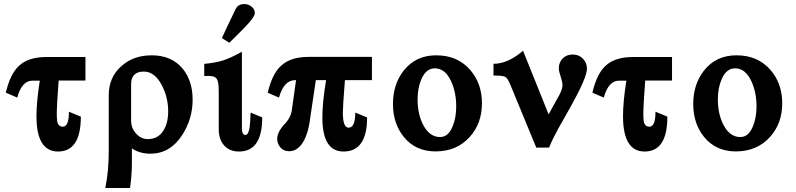

<svg xmlns="http://www.w3.org/2000/svg" viewBox="-20 -731 3941 951"><path d="M403.3 -332H270.5Q261.2 -205.6 261.2 -174.8Q261.2 -140.6 263.2 -130.4Q268.6 -103.5 291 -103.5Q321.8 -103.5 321.3 -177.7L380.4 -153.3Q380.4 19.5 267.6 19.5Q160.6 19.5 160.6 -155.3Q160.6 -228 177.2 -331.5H140.6Q88.4 -331.5 65.4 -247.6L8.8 -272Q30.8 -365.2 73.7 -404.8Q119.6 -448.2 209 -448.7H403.3Z M883.3 -63.5Q823.7 29.8 725.1 30.3Q671.9 30.3 633.3 3.9V73.7Q633.3 137.7 624 200.2H501.5Q519 117.2 518.6 14.2V-258.8Q518.6 -348.1 581.1 -403.3Q640.6 -457 731.4 -457Q828.6 -457 883.3 -392.6Q934.1 -332 934.1 -237.3Q934.1 -142.6 883.3 -63.5ZM813 -180.2Q813 -248 782.2 -307.6Q746.6 -376.5 692.9 -376.5Q629.4 -376.5 629.4 -313.5V-132.3Q629.4 -96.7 654.1 -69.3Q678.7 -42 711.9 -42Q763.2 -42 789.1 -84Q813 -120.6 813 -180.2Z M1278.8 -149.4Q1278.8 19.5 1164.1 19.5Q1115.2 19.5 1088.4 -12.7Q1064 -42 1063.5 -87.9V-261.7Q1063.5 -292.5 1063 -298.8Q1061.5 -332 1051.3 -343.5Q1041 -355 1011.7 -355Q1002.9 -355 991.7 -354.5V-414.6Q1046.9 -419.9 1083.5 -431.2Q1123 -443.8 1178.2 -474.6V-97.2Q1178.2 -62.5 1195.8 -62.5Q1210 -62.5 1216.3 -98.6Q1219.2 -117.7 1221.2 -173.3ZM1189 -591.8Q1162.1 -565.9 1115.7 -519L1079.1 -542.5Q1102.1 -593.8 1147.9 -687.5Q1160.6 -711.4 1190.9 -710.9Q1210 -710.9 1226.1 -698.2Q1242.2 -685.5 1242.2 -666Q1242.2 -646.5 1189 -591.8Z M1822.3 -334H1688.5Q1678.2 -206.5 1678.2 -173.8Q1678.2 -98.6 1706.5 -98.6Q1739.7 -98.6 1739.7 -173.3L1798.3 -149.4Q1798.3 19.5 1681.2 19.5Q1576.7 19.5 1576.7 -149.4Q1576.7 -224.6 1595.2 -334H1544.4L1512.7 -121.1Q1505.4 -74.2 1486.8 -37.1Q1457.5 18.1 1412.6 18.1Q1384.8 18.1 1368.9 -0.7Q1353 -19.5 1353 -43.5Q1353 -76.7 1389.6 -116.2Q1420.4 -147.9 1425.8 -187.5L1446.3 -334H1441.4Q1386.2 -334 1361.8 -247.6L1306.2 -271.5Q1327.6 -364.3 1371.1 -404.3Q1418.5 -449.2 1507.3 -449.2H1822.3Z M2367.2 -219.7Q2367.2 -120.1 2307.1 -53.2Q2243.2 18.6 2137.7 19Q2037.1 19 1978.5 -54.7Q1926.3 -121.1 1926.3 -215.8Q1926.3 -313 1979.5 -381.3Q2039.6 -457.5 2141.6 -457Q2244.6 -457 2307.6 -386.2Q2367.2 -318.4 2367.2 -219.7ZM2239.7 -204.1Q2239.7 -272 2215.3 -326.7Q2186 -392.1 2134.3 -392.6Q2090.8 -392.6 2067.9 -340.3Q2048.3 -296.9 2048.3 -238.8Q2048.3 -168.9 2074.2 -116.2Q2106 -52.2 2159.7 -52.2Q2200.2 -52.2 2221.7 -104.5Q2239.7 -147 2239.7 -204.1Z M2887.2 -390.6Q2887.2 -347.2 2806.6 -202.6L2745.6 -94.7Q2714.8 -38.6 2699.7 0H2636.2L2508.3 -310.1Q2494.6 -343.3 2483.2 -350.1Q2471.7 -356.9 2424.3 -356.9V-415Q2495.6 -415 2570.8 -479.5L2697.3 -164.6L2749.5 -258.8Q2766.1 -289.1 2766.1 -310.1Q2766.1 -324.2 2757.1 -351.1Q2748 -377.9 2748 -393.1Q2748 -421.4 2766.8 -441.2Q2785.6 -460.9 2816.9 -460.9Q2847.7 -460.9 2867.4 -440.4Q2887.2 -419.9 2887.2 -390.6Z M3308.6 -332H3175.8Q3166.5 -205.6 3166.5 -174.8Q3166.5 -140.6 3168.5 -130.4Q3173.8 -103.5 3196.3 -103.5Q3227.1 -103.5 3226.6 -177.7L3285.6 -153.3Q3285.6 19.5 3172.9 19.5Q3065.9 19.5 3065.9 -155.3Q3065.9 -228 3082.5 -331.5H3045.9Q2993.7 -331.5 2970.7 -247.6L2914.1 -272Q2936 -365.2 2979 -404.8Q3024.9 -448.2 3114.3 -448.7H3308.6Z M3854.5 -219.7Q3854.5 -120.1 3794.4 -53.2Q3730.5 18.6 3625 19Q3524.4 19 3465.8 -54.7Q3413.6 -121.1 3413.6 -215.8Q3413.6 -313 3466.8 -381.3Q3526.9 -457.5 3628.9 -457Q3731.9 -457 3794.9 -386.2Q3854.5 -318.4 3854.5 -219.7ZM3727.1 -204.1Q3727.1 -272 3702.6 -326.7Q3673.3 -392.1 3621.6 -392.6Q3578.1 -392.6 3555.2 -340.3Q3535.6 -296.9 3535.6 -238.8Q3535.6 -168.9 3561.5 -116.2Q3593.3 -52.2 3647 -52.2Q3687.5 -52.2 3709 -104.5Q3727.1 -147 3727.1 -204.1Z"/></svg>

Font: Accordance
Style: Bold
Weight: 700
Version: Version 1.2 (build January 31, 2020) Miklal Software Solutio